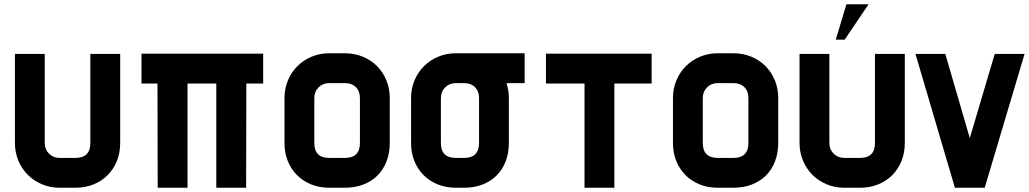

<svg xmlns="http://www.w3.org/2000/svg" viewBox="-20 -881 4828 901"><path d="M544 -210Q544 -164 528.5 -125.5Q513 -87 485 -59Q457 -31 418.5 -15.5Q380 0 334 0H260Q216 0 177.5 -16Q139 -32 110.5 -60.5Q82 -89 66 -127.5Q50 -166 50 -210V-628H190V-210Q190 -180 210 -160Q230 -140 260 -140H334Q404 -140 404 -210V-628H544Z M1215 -629V-489H1136L1135 0H995V-489H860V0H720L719 -489H644V-629H1215Z M1809 -210Q1809 -163 1794 -124Q1779 -85 1751.5 -57.5Q1724 -30 1685 -15Q1646 0 1599 0H1525Q1479 0 1440.5 -15.5Q1402 -31 1374 -59Q1346 -87 1330.5 -125.5Q1315 -164 1315 -210V-421Q1315 -465 1331 -503.5Q1347 -542 1375.5 -570.5Q1404 -599 1442.5 -615Q1481 -631 1525 -631H1599Q1644 -631 1682.5 -615Q1721 -599 1749 -571Q1777 -543 1793 -504.5Q1809 -466 1809 -421ZM1669 -210V-421Q1669 -453 1650 -472Q1631 -491 1599 -491H1525Q1495 -491 1475 -471Q1455 -451 1455 -421V-210Q1455 -140 1525 -140H1599Q1669 -140 1669 -210Z M2442 -631V-491H2357Q2368 -455 2368 -421V-210Q2368 -163 2353 -124Q2338 -85 2310.5 -57.5Q2283 -30 2244 -15Q2205 0 2158 0H2119Q2073 0 2034.5 -15.5Q1996 -31 1968 -59Q1940 -87 1924.5 -125.5Q1909 -164 1909 -210V-421Q1909 -465 1925 -503.5Q1941 -542 1969.5 -570.5Q1998 -599 2036.5 -615Q2075 -631 2119 -631ZM2228 -210V-421Q2228 -453 2209 -472Q2190 -491 2158 -491H2119Q2089 -491 2069 -471Q2049 -451 2049 -421V-210Q2049 -140 2119 -140H2158Q2228 -140 2228 -210Z M3038 -489H2863V0H2723V-489H2542V-629H3038V-489Z M3632 -210Q3632 -163 3617 -124Q3602 -85 3574.5 -57.5Q3547 -30 3508 -15Q3469 0 3422 0H3348Q3302 0 3263.5 -15.5Q3225 -31 3197 -59Q3169 -87 3153.5 -125.5Q3138 -164 3138 -210V-421Q3138 -465 3154 -503.5Q3170 -542 3198.5 -570.5Q3227 -599 3265.5 -615Q3304 -631 3348 -631H3422Q3467 -631 3505.5 -615Q3544 -599 3572 -571Q3600 -543 3616 -504.5Q3632 -466 3632 -421ZM3492 -210V-421Q3492 -453 3473 -472Q3454 -491 3422 -491H3348Q3318 -491 3298 -471Q3278 -451 3278 -421V-210Q3278 -140 3348 -140H3422Q3492 -140 3492 -210Z M4226 -210Q4226 -164 4210.5 -125.5Q4195 -87 4167 -59Q4139 -31 4100.5 -15.5Q4062 0 4016 0H3942Q3898 0 3859.5 -16Q3821 -32 3792.5 -60.5Q3764 -89 3748 -127.5Q3732 -166 3732 -210V-628H3872V-210Q3872 -180 3892 -160Q3912 -140 3942 -140H4016Q4086 -140 4086 -210V-628H4226ZM3952 -861H4056L3944 -695H3902Z M4788 -628 4601 0H4461L4276 -628H4416L4531 -233L4648 -628H4788Z"/></svg>

Font: CAT North
Style: Regular
Weight: 400
Designer: Peter Wiegel
Foundry: Peter Wiegel
Version: Version 1.000